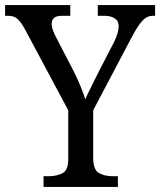

<svg xmlns="http://www.w3.org/2000/svg" viewBox="-24 -734 629 754"><path d="M147 0V-42H167Q198 -42 221 -53.5Q244 -65 244 -110V-301L74 -619Q58 -648 44.5 -660Q31 -672 8 -672H-4V-714H252V-672H221Q196 -672 187.5 -663Q179 -654 179 -641Q179 -628 184.5 -613.5Q190 -599 196 -588L265 -455Q280 -425 292 -396Q304 -367 311 -344Q320 -365 334.5 -394Q349 -423 365 -455L424 -569Q433 -587 437.5 -603Q442 -619 442 -631Q442 -652 426.5 -662Q411 -672 385 -672H360V-714H585V-672H575Q555 -672 538 -655.5Q521 -639 497 -595L342 -301V-115Q342 -67 364.5 -54.5Q387 -42 418 -42H439V0Z"/></svg>

Font: Noto Serif Myanmar SemCond
Style: Regular
Weight: 400
Width: 4
Designer: Ben Mitchell and the Monotype Design Team
Foundry: Monotype Imaging Inc.
Version: Version 2.106; ttfautohint (v1.8.4.7-5d5b)